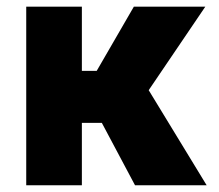

<svg xmlns="http://www.w3.org/2000/svg" viewBox="-20 -548 647 568"><path d="M591.3 0 419.9 -281.2 587.4 -528.3H376L266.1 -338.4H222.2V-528.3H57.6V0H222.2V-184.6H281.2L379.4 0Z"/></svg>

Font: Vazirmatn Black
Style: Regular
Weight: 900
Designer: Saber Rastikerdar
Foundry: Saber Rastikerdar
Version: Version 33.003